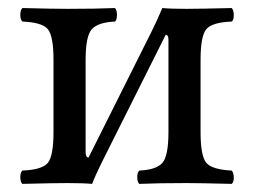

<svg xmlns="http://www.w3.org/2000/svg" viewBox="-20 -451 626 473"><path d="M198.2 -63 354 -374.5Q366.7 -399.9 379.9 -431.2Q399.9 -429.2 439.9 -429.2Q470.7 -429.2 550.8 -431.2Q555.7 -426.3 555.9 -414.1Q556.2 -401.9 550.8 -397.9Q502.9 -396 488.5 -379.4Q474.1 -362.8 474.1 -303.2V-126Q474.1 -65.9 488.5 -49.6Q502.9 -33.2 550.8 -30.8Q555.7 -25.9 555.9 -13.9Q556.2 -2 550.8 2Q472.7 0 439.9 0Q369.1 0 323.2 2Q318.4 -2 318.1 -13.9Q317.9 -25.9 323.2 -30.8Q365.2 -32.7 380.1 -49.8Q395 -66.9 395 -126V-353Q395 -365.2 388.2 -365.2L231.4 -52.2Q213.9 -16.6 207 2Q185.1 0 146 0Q112.8 0 35.2 2Q30.3 -2 30 -13.9Q29.8 -25.9 35.2 -30.8Q83 -32.7 97.4 -49.3Q111.8 -65.9 111.8 -126V-303.2Q111.8 -363.3 97.4 -379.6Q83 -396 35.2 -397.9Q30.3 -401.9 30 -413.8Q29.8 -425.8 35.2 -431.2Q111.3 -429.2 146 -429.2Q216.8 -429.2 263.2 -431.2Q268.1 -426.3 268.1 -414.1Q268.1 -401.9 263.2 -397.9Q221.2 -396 206.1 -378.9Q190.9 -361.8 190.9 -303.2V-75.2Q191.4 -63 198.2 -63Z"/></svg>

Font: Linux Libertine
Style: Regular
Weight: 400
Designer: Philipp H. Poll
Foundry: Philipp H. Poll
Version: Version 5.3.0 ; ttfautohint (v0.9)